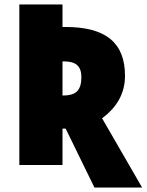

<svg xmlns="http://www.w3.org/2000/svg" viewBox="-20 -734 652 854"><path d="M272 -162H258V0H66V-714H258V-614H272Q406 -614 471 -560.5Q536 -507 536 -397Q536 -283 434 -208L612 100H400ZM342 -391Q342 -427 323.5 -444Q305 -461 263 -461H258V-309Q305 -309 323.5 -328.5Q342 -348 342 -391Z"/></svg>

Font: Noto Sans Display Black Narrow
Style: Regular
Weight: 900
Width: 4
Designer: Monotype Design team
Foundry: Monotype Imaging Inc.
Version: Version 1.000